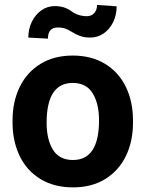

<svg xmlns="http://www.w3.org/2000/svg" viewBox="-20 -769 605 798"><path d="M464.8 -742.7Q464.8 -707 450.4 -677.2Q436 -647.5 410.9 -630.1Q385.7 -612.8 354 -612.8Q335 -612.8 319.6 -617.4Q304.2 -622.1 295.2 -627Q286.1 -631.8 264.2 -644.5Q246.1 -654.8 220.2 -654.8Q179.2 -654.8 179.2 -608.4L97.7 -612.8Q97.7 -647.9 112.1 -678Q126.5 -708 151.6 -725.8Q176.8 -743.7 208 -743.7Q247.6 -743.7 276.4 -722.7Q304.7 -701.7 341.8 -701.7Q359.9 -701.7 371.6 -714.4Q383.3 -727.1 383.3 -748.5ZM32.2 -269Q32.2 -346.7 62 -407.7Q91.8 -468.8 148.2 -503.4Q204.6 -538.1 282.2 -538.1Q360.4 -538.1 417 -503.4Q473.6 -468.8 503.2 -407.7Q532.7 -346.7 532.7 -269V-258.8Q532.7 -181.2 503.2 -120.4Q473.6 -59.6 417.5 -24.9Q361.3 9.8 283.2 9.8Q206.1 9.8 149.7 -23.9Q93.3 -57.6 63.5 -117.2Q33.7 -176.8 32.2 -252.4ZM283.2 -104Q391.6 -104 391.6 -269Q391.6 -337.9 365.2 -381.1Q338.9 -424.3 282.2 -424.3Q173.8 -424.3 173.8 -258.8Q173.8 -189 200.2 -146.5Q226.6 -104 283.2 -104Z"/></svg>

Font: Mardoto
Style: Bold
Weight: 700
Designer: Christian Robertson, Vahan Hovhannisyan
Foundry: Google
Version: Version 1.000